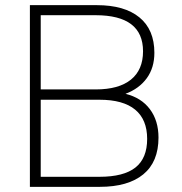

<svg xmlns="http://www.w3.org/2000/svg" viewBox="-20 -725 705 745"><path d="M595 -191Q595 -97 536 -48.5Q477 0 367 0H96V-705H356Q463 -705 521 -657.5Q579 -610 579 -520Q579 -462 549.5 -421.5Q520 -381 467 -361Q528 -346 561.5 -301.5Q595 -257 595 -191ZM138 -378H351Q441 -378 488 -416Q535 -454 535 -526Q535 -666 351 -666H138ZM551 -186Q551 -261 504.5 -299.5Q458 -338 366 -338H138V-39H366Q460 -39 505.5 -75Q551 -111 551 -186Z"/></svg>

Font: wassup Sans
Style: Light
Weight: 200
Version: Version 2.001